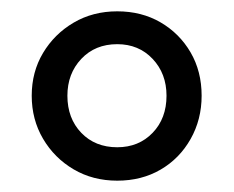

<svg xmlns="http://www.w3.org/2000/svg" viewBox="-20 -734 413 339"><path d="M187 -415Q144 -415 110 -435Q76 -455 56 -489Q36 -523 36 -565Q36 -607 56 -640.5Q76 -674 110 -694Q144 -714 187 -714Q230 -714 263.5 -694.5Q297 -675 316.5 -641.5Q336 -608 336 -565Q336 -523 316.5 -488.5Q297 -454 263.5 -434.5Q230 -415 187 -415ZM187 -474Q225 -474 249.5 -499.5Q274 -525 274 -565Q274 -604 249.5 -630Q225 -656 187 -656Q148 -656 123.5 -630Q99 -604 99 -565Q99 -525 123.5 -499.5Q148 -474 187 -474Z"/></svg>

Font: Nunito Medium
Style: Regular
Weight: 500
Designer: Vernon Adams
Foundry: Vernon Adams
Version: Version 3.601